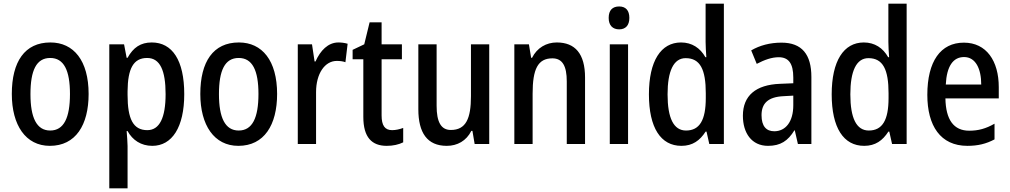

<svg xmlns="http://www.w3.org/2000/svg" viewBox="-20 -780 5471 1040"><path d="M460 -271C460 -452 379 -550 253 -550C114 -550 44 -446 44 -271C44 -102 119 10 250 10C390 10 460 -103 460 -271ZM145 -270C145 -399 177 -466 252 -466C326 -466 359 -399 359 -271C359 -142 326 -73 252 -73C178 -73 145 -143 145 -270Z M802 -550C742 -550 702 -523 671 -467H666L652 -540H572V240H671V11C671 -11 668 -41 666 -70H671C698 -21 744 10 805 10C912 10 978 -91 978 -270C978 -454 913 -550 802 -550ZM777 -466C847 -466 877 -398 877 -270C877 -142 844 -75 778 -75C701 -75 671 -136 671 -266V-286C672 -409 703 -466 777 -466Z M1481 -271C1481 -452 1400 -550 1274 -550C1135 -550 1065 -446 1065 -271C1065 -102 1140 10 1271 10C1411 10 1481 -103 1481 -271ZM1166 -270C1166 -399 1198 -466 1273 -466C1347 -466 1380 -399 1380 -271C1380 -142 1347 -73 1273 -73C1199 -73 1166 -143 1166 -270Z M1813 -550C1757 -550 1715 -506 1689 -447H1684L1670 -540H1593V0H1692V-281C1692 -382 1740 -450 1804 -450C1822 -450 1838 -448 1851 -443L1863 -543C1846 -548 1829 -550 1813 -550Z M2104 -75C2064 -75 2047 -101 2047 -155V-459H2157V-540H2047V-659H1982L1953 -540L1890 -510V-459H1948V-147C1948 -36 1994 10 2075 10C2109 10 2140 3 2164 -9V-87C2145 -80 2124 -75 2104 -75Z M2630 -540H2531V-259C2531 -138 2504 -76 2422 -76C2369 -76 2345 -119 2345 -207V-540H2246V-188C2246 -61 2294 10 2400 10C2457 10 2506 -17 2533 -71H2539L2551 0H2630Z M2996 -550C2939 -550 2889 -521 2862 -467H2857L2845 -540H2766V0H2865V-273C2865 -405 2893 -464 2972 -464C3027 -464 3050 -422 3050 -339V0H3149V-360C3149 -489 3095 -550 2996 -550Z M3334 -745C3298 -745 3277 -725 3277 -683C3277 -642 3299 -621 3334 -621C3368 -621 3389 -642 3389 -683C3389 -724 3369 -745 3334 -745ZM3382 -540H3283V0H3382Z M3671 10C3732 10 3771 -19 3802 -67H3807L3822 0H3901V-760H3802V-553C3802 -530 3804 -499 3806 -470H3801C3773 -520 3728 -550 3669 -550C3560 -550 3495 -450 3495 -269C3495 -88 3559 10 3671 10ZM3696 -73C3629 -73 3596 -140 3596 -269C3596 -394 3628 -465 3694 -465C3773 -465 3803 -403 3803 -275V-249C3803 -130 3770 -73 3696 -73Z M4213 -549C4151 -549 4095 -534 4049 -507L4079 -434C4121 -456 4160 -470 4198 -470C4251 -470 4277 -437 4277 -360V-329L4205 -326C4074 -321 4004 -262 4004 -153C4004 -60 4051 10 4140 10C4208 10 4248 -17 4283 -74H4285L4302 0H4375V-363C4375 -485 4324 -549 4213 -549ZM4224 -259 4277 -262V-210C4277 -120 4235 -69 4174 -69C4131 -69 4105 -96 4105 -156C4105 -220 4140 -255 4224 -259Z M4661 10C4722 10 4761 -19 4792 -67H4797L4812 0H4891V-760H4792V-553C4792 -530 4794 -499 4796 -470H4791C4763 -520 4718 -550 4659 -550C4550 -550 4485 -450 4485 -269C4485 -88 4549 10 4661 10ZM4686 -73C4619 -73 4586 -140 4586 -269C4586 -394 4618 -465 4684 -465C4763 -465 4793 -403 4793 -275V-249C4793 -130 4760 -73 4686 -73Z M5201 -549C5075 -549 5003 -448 5003 -266C5003 -99 5074 10 5220 10C5277 10 5322 -1 5367 -25V-110C5320 -83 5279 -72 5230 -72C5146 -72 5103 -131 5101 -247H5390V-308C5390 -450 5323 -549 5201 -549ZM5202 -471C5265 -471 5295 -407 5295 -322H5103C5108 -422 5143 -471 5202 -471Z"/></svg>

Font: Noto Sans Lao Looped Condensed Medium
Style: Regular
Weight: 500
Width: 3
Designer: Mark Frömberg, Ben Mitchell
Foundry: The Fontpad Ltd
Version: Version 1.002